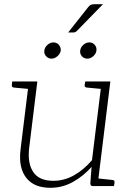

<svg xmlns="http://www.w3.org/2000/svg" viewBox="-20 -882 609 910"><path d="M220 8Q164 8 130.5 -15Q97 -38 83.5 -79.5Q70 -121 78 -179L117 -496H157L118 -179Q110 -107 138 -66Q166 -25 233 -25Q284 -25 330.5 -51Q377 -77 416 -123L462 -496H503L442 0H420Q409 0 408 -12L414 -91Q375 -47 325.5 -19.5Q276 8 220 8ZM429 0 438 -37 513 -29Q518 -29 520.5 -26Q523 -23 523 -18L520 0ZM130 -496 121 -460 45 -467Q41 -468 38 -470.5Q35 -473 36 -478L38 -496ZM475 -496 466 -460 391 -467Q386 -468 383.5 -470.5Q381 -473 381 -478L384 -496ZM268 -642Q265 -627 252 -615.5Q239 -604 224 -604Q209 -604 198.5 -615.5Q188 -627 190 -642Q192 -658 205 -669.5Q218 -681 233 -681Q249 -681 259 -669.5Q269 -658 268 -642ZM437 -642Q435 -627 422 -615.5Q409 -604 394 -604Q378 -604 368 -615.5Q358 -627 360 -642Q362 -658 375 -669.5Q388 -681 403 -681Q419 -681 429 -669.5Q439 -658 437 -642ZM427 -862H468L345 -736Q341 -732 337 -730Q333 -728 327 -728H303L397 -847Q404 -856 410 -859Q416 -862 427 -862Z"/></svg>

Font: Aleo ExtraLight
Style: Italic
Weight: 250
Italic angle: -7°
Designer: Alessio Laiso
Foundry: Alessio Laiso
Version: Version 2.001;gftools[0.9.29]